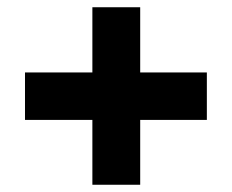

<svg xmlns="http://www.w3.org/2000/svg" viewBox="-20 -554 640 530"><path d="M235 -44V-223H49V-354H235V-534H367V-354H551V-223H367V-44Z"/></svg>

Font: Rethink Sans ExtraBold
Style: Regular
Weight: 800
Designer: The Rethink Sans project authors (Hans Thiessen). DM Sans designed by Colophon Foundry.
Foundry: Rethink Communications LLC
Version: Version 1.001